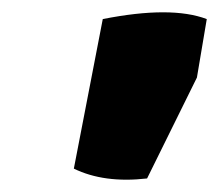

<svg xmlns="http://www.w3.org/2000/svg" viewBox="-20 -951 356 312"><path d="M100 -677 147 -920Q258 -942 316 -920L300 -825L219 -661Q149 -653 100 -677Z"/></svg>

Font: Tillana ExtraBold
Style: Regular
Weight: 800
Designer: Lipi Raval (Devanagari, Latin), Jonny Pinhorn (Latin)
Foundry: Indian Type Foundry
Version: Version 2.003;PS 1.0;hotconv 1.0.79;makeotf.lib2.5.61930; tt